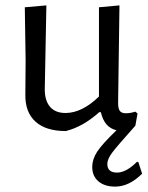

<svg xmlns="http://www.w3.org/2000/svg" viewBox="-20 -480 550 712"><path d="M224 6Q150 6 111.5 -29Q73 -64 74 -129L75 -256L72 -453L152 -460L146 -148Q146 -107 165.5 -84Q185 -61 223 -61Q284 -61 347 -122V-453L423 -460L418 -98Q418 -77 424.5 -68.5Q431 -60 447 -60Q463 -60 482 -66L490 -59L482 -14Q414 62 396 86Q378 110 378 128Q378 160 414 160Q448 160 488 120L493 121L507 164Q459 212 407 212Q368 212 345 192.5Q322 173 322 139Q322 111 340 83Q358 55 412 3Q367 -7 354 -64H348Q288 -10 224 6Z"/></svg>

Font: Alegreya Sans SC
Style: Regular
Weight: 400
Designer: Juan Pablo del Peral
Foundry: Huerta Tipografica
Version: Version 2.007